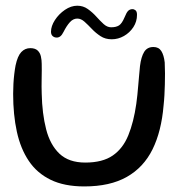

<svg xmlns="http://www.w3.org/2000/svg" viewBox="-20 -621 652 672"><path d="M275 31.5Q205 31.5 157.2 8.2Q109.5 -15 80.8 -57.8Q52 -100.5 39 -160Q26 -219.5 26 -292.5Q26 -310 27 -327.8Q28 -345.5 30 -362.2Q32 -379 34.5 -392Q41.5 -425 54.5 -438.8Q67.5 -452.5 86 -452.5Q103 -452.5 111.8 -444.2Q120.5 -436 123.2 -423.2Q126 -410.5 126 -397.5Q126.5 -388.5 126.2 -375.2Q126 -362 125.8 -347.2Q125.5 -332.5 125.5 -318.5Q125.5 -304.5 126 -293Q127.5 -223 141.5 -168.5Q155.5 -114 188.2 -83Q221 -52 278.5 -52Q339 -52 374.8 -76.8Q410.5 -101.5 429.2 -147.8Q448 -194 457 -257.5Q459 -272.5 460.8 -288.8Q462.5 -305 463.8 -321.8Q465 -338.5 466.8 -355.8Q468.5 -373 470 -390Q474 -422 484.5 -439.2Q495 -456.5 517 -456.5Q535.5 -456.5 544.5 -442.5Q553.5 -428.5 556.5 -402.5Q557.5 -383 557.5 -363.8Q557.5 -344.5 557 -325.5Q556.5 -306.5 555.5 -288Q554.5 -269.5 552.5 -251.5Q545 -161.5 513.8 -98.2Q482.5 -35 423.8 -1.8Q365 31.5 275 31.5ZM178.5 -489.5Q170 -489.5 164.2 -494.8Q158.5 -500 158.5 -510Q158.5 -529.5 172.2 -550.8Q186 -572 207.2 -586.5Q228.5 -601 250.5 -601Q271 -601 287.2 -589.5Q303.5 -578 316.8 -563.2Q330 -548.5 342.5 -537Q355 -525.5 369 -525.5Q386.5 -525.5 396.8 -532.2Q407 -539 416 -560.5Q423 -578 429 -583.5Q435 -589 443.5 -589Q449.5 -589 454.5 -584.8Q459.5 -580.5 459.5 -569Q459.5 -545.5 446.8 -526Q434 -506.5 413.8 -495Q393.5 -483.5 371 -483.5Q348.5 -483.5 331.8 -494.5Q315 -505.5 301.5 -519.8Q288 -534 275.8 -545Q263.5 -556 250.5 -556Q236 -556 224.5 -543.2Q213 -530.5 202.5 -509.5Q197 -498.5 191.2 -494Q185.5 -489.5 178.5 -489.5Z"/></svg>

Font: Gluten Thin Light
Style: Regular
Weight: 300
Version: Version 1.300